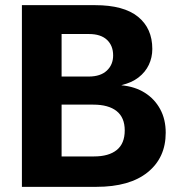

<svg xmlns="http://www.w3.org/2000/svg" viewBox="-20 -725 692 745"><path d="M65 0V-705H349Q460 -705 515.5 -660Q571 -615 571 -535Q571 -502 557.5 -473.5Q544 -445 517.5 -424.5Q491 -404 452 -395V-394Q504 -389 542 -365Q580 -341 601.5 -301.5Q623 -262 623 -210Q623 -113 553 -56.5Q483 0 354 0ZM219 -48 150 -118H345Q402 -118 433 -143Q464 -168 464 -219Q464 -269 432.5 -294Q401 -319 342 -319H191V-428H324Q370 -428 394.5 -451Q419 -474 419 -510Q419 -548 395 -570.5Q371 -593 325 -593H150L219 -663Z"/></svg>

Font: TikTok Sans 24pt
Style: Bold
Weight: 700
Version: Version 4.000